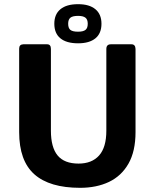

<svg xmlns="http://www.w3.org/2000/svg" viewBox="-20 -879 740 919"><path d="M363.3 20Q217.3 20 144.5 -44.7Q71.7 -109.3 71.7 -246.7V-646Q71.7 -666.3 91.3 -667H205.7Q223.7 -667 223.7 -644.7V-253.3Q223.7 -173.7 255.8 -134.8Q288 -96 356 -96Q419.7 -96 454.3 -134.8Q489 -173.7 489 -253.3V-644.7Q489 -667 510.7 -667H609.3Q628 -667 628.7 -644.7V-246.7Q628.7 -155 595 -95.8Q561.3 -36.7 501.7 -8.3Q442 20 363.3 20ZM353.7 -671.7Q298.3 -671.7 269.2 -695.5Q240 -719.3 240 -765.3Q240 -810.7 269.2 -834.8Q298.3 -859 353.7 -859Q407.7 -859 436.7 -834.8Q465.7 -810.7 465.7 -765.3Q465.7 -719.3 436.7 -695.5Q407.7 -671.7 353.7 -671.7ZM353.7 -727.3Q378 -727.3 389 -735.8Q400 -744.3 400 -765.3Q400 -785.7 389 -794.3Q378 -803 353.7 -803Q327.7 -803 317 -794.3Q306.3 -785.7 306.3 -765.3Q306.3 -744.3 317 -735.8Q327.7 -727.3 353.7 -727.3Z"/></svg>

Font: Vivano Light
Style: Regular
Weight: 300
Designer: Joe Prince, Josias Burgherr
Version: Version 2.064;September 19, 2022;FontCreator 14.0.0.2877 64-